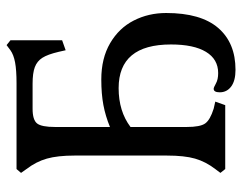

<svg xmlns="http://www.w3.org/2000/svg" viewBox="-98 -624 753 598"><g transform="rotate(-90 279.0 -324.5)"><path d="M538 -184Q538 -76 491.5 -22Q445 32 361 32Q327 32 309 18.5Q291 5 291 -17Q291 -36 302 -36Q306 -36 318.5 -29Q331 -22 351 -22Q394 -22 417 -60Q440 -98 440 -169Q440 -332 304 -332Q232 -332 183 -295V-120Q183 -78 194 -62.5Q205 -47 240 -36L262 -31L251 0H52L40 -15L52 -31Q75 -61 84.5 -94Q94 -127 94 -182V-469Q94 -522 84.5 -555.5Q75 -589 52 -619L40 -636L52 -650H319Q360 -650 384 -654.5Q408 -659 422 -669L438 -681L453 -669V-508L422 -497L417 -519Q409 -553 398.5 -569.5Q388 -586 369.5 -593Q351 -600 318 -600H240Q205 -600 194 -586Q183 -572 183 -530V-359Q217 -373 251.5 -379.5Q286 -386 331 -386Q397 -386 444 -358.5Q491 -331 514.5 -285Q538 -239 538 -184Z"/></g></svg>

Font: Kurale
Style: Regular
Weight: 400
Designer: Eduardo Rodriguez Tunni
Foundry: Eduardo Rodriguez Tunni
Version: Version 2.000